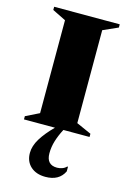

<svg xmlns="http://www.w3.org/2000/svg" viewBox="-121 -621 629 922"><g transform="rotate(15 193.0 -160.0)"><path d="M30 0V-16L97 -49V-511L30 -544V-560H356V-544L282 -511V-49L356 -16V0H226Q209 32 199.5 63Q190 94 190 125Q190 183 243 183Q255 183 268 178.5Q281 174 289 165H293V188Q268 240 200 240Q154 240 126.5 215Q99 190 99 148Q99 113 121.5 76.5Q144 40 184 0Z"/></g></svg>

Font: Spectral SC ExtraBold
Style: Regular
Weight: 800
Designer: Jean-Baptiste Levee
Foundry: Production Type
Version: Version 2.001